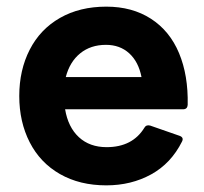

<svg xmlns="http://www.w3.org/2000/svg" viewBox="-20 -548 613 578"><path d="M38 -259Q38 -337 69.5 -398.5Q101 -460 160.5 -494Q220 -528 300 -528Q378 -528 434.5 -491.5Q491 -455 519 -388Q547 -321 545 -232Q544 -219 531 -219H176Q185 -165 217.5 -135Q250 -105 301 -105Q379 -105 415 -164Q420 -173 432 -170L521 -139Q534 -134 528 -122Q495 -56 435 -23Q375 10 300 10Q220 10 160.5 -24Q101 -58 69.5 -119.5Q38 -181 38 -259ZM406 -316Q397 -362 369 -387.5Q341 -413 299 -413Q253 -413 221.5 -387.5Q190 -362 178 -316Z"/></svg>

Font: LINE Seed Sans KR Bold
Style: Regular
Weight: 700
Designer: LINE BX Design & Sandoll Inc & Dalton Maag Ltd
Foundry: Sandoll Inc.
Version: Version 1.000